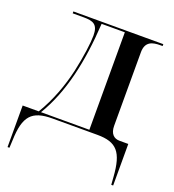

<svg xmlns="http://www.w3.org/2000/svg" viewBox="-135 -641 864 955"><g transform="rotate(20 296.5 -163.0)"><path d="M13 210H23L25 169C29 41 65 0 175 0H412C515 0 550 41 559 169L562 210H572V-10H525C496 -10 475 -29 475 -71V-460C475 -518 514 -526 554 -526H566V-536H90V-526H148C199 -526 225 -516 225 -457C225 -419 215 -343 197 -261C178 -178 146 -89 98 -10H13ZM110 -10C192 -146 231 -319 243 -526H366V-10Z"/></g></svg>

Font: Noto Serif Display Medium
Style: Regular
Weight: 500
Designer: Monotype Design Team
Foundry: Monotype Imaging Inc.
Version: Version 2.009